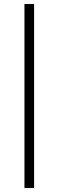

<svg xmlns="http://www.w3.org/2000/svg" viewBox="-20 -700 299 951"><path d="M148.9 -680.2V231H101.1V-680.2Z"/></svg>

Font: Warasṭra
Style: Regular
Weight: 400
Designer: R.S. Wihananto
Foundry: R.S. Wihananto
Version: Version 2.0.1